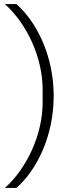

<svg xmlns="http://www.w3.org/2000/svg" viewBox="-20 -780 374 937"><path d="M242 -312C242 -509 158 -674 60 -760H4C110 -665 188 -501 188 -344V-278C188 -121 108 45 4 137H60C157 53 242 -113 242 -312Z"/></svg>

Font: IBM Plex Thai Looped Light
Style: Regular
Weight: 300
Designer: Mike Abbink, Paul van der Laan, Pieter van Rosmalen, Ben Mitchell, Mark Frömberg
Foundry: Bold Monday
Version: Version 1.0